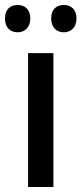

<svg xmlns="http://www.w3.org/2000/svg" viewBox="-38 -753 328 773"><path d="M-18 -679C-18 -641 4 -623 33 -623C61 -623 84 -642 84 -679C84 -716 61 -733 33 -733C4 -733 -18 -716 -18 -679ZM168 -679C168 -642 190 -623 219 -623C247 -623 270 -642 270 -679C270 -716 247 -733 219 -733C190 -733 168 -716 168 -679ZM177 0V-539H75V0Z"/></svg>

Font: Noto Sans Lao SemiCondensed Medium
Style: Regular
Weight: 500
Width: 4
Designer: Monotype Design Team
Foundry: Monotype Imaging Inc.
Version: Version 2.003